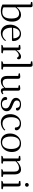

<svg xmlns="http://www.w3.org/2000/svg" viewBox="1840 -2614 786 4505"><g transform="rotate(90 2232.5 -361.0)"><path d="M234 12Q198 12 158.5 2.5Q119 -7 86 -26V-686L38 -693Q23 -696 23 -724Q60 -729 76.5 -731.5Q93 -734 105 -734Q148 -734 148 -692V-362H152Q185 -409 230.5 -435.5Q276 -462 324 -462Q399 -462 443 -405Q487 -348 487 -250Q487 -131 421.5 -59.5Q356 12 234 12ZM255 -22Q338 -22 376 -72.5Q414 -123 414 -232Q414 -328 386 -372.5Q358 -417 297 -417Q252 -417 217 -394.5Q182 -372 151 -330V-51Q179 -34 203.5 -28Q228 -22 255 -22Z M754 12Q694 12 650 -15Q606 -42 582 -90.5Q558 -139 558 -204Q558 -277 588 -335.5Q618 -394 667.5 -428Q717 -462 776 -462Q825 -462 863 -438.5Q901 -415 922 -374Q943 -333 943 -279Q943 -261 936 -255Q929 -249 922 -249H631Q630 -239 630 -228Q630 -138 670 -82.5Q710 -27 782 -27Q823 -27 861 -49Q899 -71 928 -110L940 -88Q908 -42 858 -15Q808 12 754 12ZM764 -432Q713 -432 677.5 -391.5Q642 -351 633 -276L879 -282Q878 -351 846.5 -391.5Q815 -432 764 -432Z M1032 0Q1032 -26 1048 -31L1094 -45V-403L1047 -410Q1032 -413 1032 -441Q1068 -446 1085 -448.5Q1102 -451 1113 -451Q1157 -451 1157 -396V-356H1160Q1188 -403 1228.5 -432.5Q1269 -462 1305 -462Q1341 -462 1356 -446Q1371 -430 1371 -408Q1371 -390 1361 -377.5Q1351 -365 1336 -365Q1321 -393 1306 -401.5Q1291 -410 1274 -410Q1247 -410 1216.5 -386.5Q1186 -363 1161 -329V-47L1232 -32Q1232 -8 1214 0Z M1416 0Q1416 -15 1420 -22Q1424 -29 1432 -31L1480 -46V-686L1431 -693Q1416 -696 1416 -724Q1447 -729 1467 -731.5Q1487 -734 1504 -734Q1547 -734 1547 -678V-47L1614 -31Q1614 -18 1610 -11.5Q1606 -5 1596 0Z M1882 12Q1824 12 1792.5 -25.5Q1761 -63 1761 -145V-397L1714 -404Q1699 -406 1699 -435Q1734 -440 1751.5 -442Q1769 -444 1779 -444Q1828 -444 1828 -392V-143Q1828 -31 1918 -31Q1957 -31 1988.5 -48.5Q2020 -66 2041 -94V-397L1993 -404Q1979 -406 1979 -435Q2014 -440 2031.5 -442Q2049 -444 2059 -444Q2107 -444 2107 -392V-65Q2107 -30 2135 -30Q2146 -30 2159.5 -36Q2173 -42 2183 -50L2190 -27Q2174 -9 2151 1.5Q2128 12 2107 12Q2045 12 2045 -65H2041Q1977 12 1882 12Z M2415 12Q2344 12 2299.5 -19.5Q2255 -51 2255 -95Q2255 -116 2265.5 -126.5Q2276 -137 2291 -137Q2311 -137 2323 -122Q2323 -14 2423 -14Q2469 -14 2495.5 -37.5Q2522 -61 2522 -103Q2522 -137 2505.5 -156.5Q2489 -176 2462 -189Q2435 -202 2405 -213Q2374 -225 2344 -241Q2314 -257 2294.5 -281.5Q2275 -306 2275 -343Q2275 -395 2317 -428.5Q2359 -462 2429 -462Q2469 -462 2502 -451Q2535 -440 2554.5 -421Q2574 -402 2574 -378Q2574 -361 2563.5 -351.5Q2553 -342 2537 -342Q2524 -342 2512 -351Q2512 -392 2488 -414Q2464 -436 2422 -436Q2382 -436 2359.5 -417Q2337 -398 2337 -365Q2337 -337 2351.5 -320Q2366 -303 2390 -291.5Q2414 -280 2441 -269Q2476 -256 2510 -239.5Q2544 -223 2566.5 -196Q2589 -169 2589 -127Q2589 -64 2539.5 -26Q2490 12 2415 12Z M2857 12Q2766 12 2712 -46.5Q2658 -105 2658 -206Q2658 -281 2687 -338.5Q2716 -396 2766.5 -429Q2817 -462 2882 -462Q2925 -462 2960.5 -447.5Q2996 -433 3016.5 -409Q3037 -385 3037 -356Q3037 -316 3000 -316Q2992 -316 2985 -318.5Q2978 -321 2971 -324Q2971 -376 2945 -404Q2919 -432 2870 -432Q2803 -432 2766.5 -379.5Q2730 -327 2730 -230Q2730 -130 2768.5 -78.5Q2807 -27 2882 -27Q2922 -27 2961 -44.5Q3000 -62 3029 -94L3041 -73Q3010 -34 2960.5 -11Q2911 12 2857 12Z M3307 12Q3217 12 3164.5 -46Q3112 -104 3112 -201Q3112 -276 3143 -335Q3174 -394 3227.5 -428Q3281 -462 3350 -462Q3440 -462 3493 -404Q3546 -346 3546 -249Q3546 -173 3515.5 -114Q3485 -55 3431 -21.5Q3377 12 3307 12ZM3325 -18Q3397 -18 3436 -73Q3475 -128 3475 -229Q3475 -327 3439 -379.5Q3403 -432 3335 -432Q3262 -432 3222.5 -377Q3183 -322 3183 -221Q3183 -122 3219.5 -70Q3256 -18 3325 -18Z M3635 0Q3635 -27 3651 -31L3697 -45V-403L3650 -410Q3635 -413 3635 -441Q3670 -446 3687.5 -448.5Q3705 -451 3716 -451Q3739 -451 3749.5 -438.5Q3760 -426 3760 -398V-361H3764Q3802 -407 3854.5 -434.5Q3907 -462 3956 -462Q4072 -462 4072 -300V-47L4134 -31Q4134 -18 4131 -11.5Q4128 -5 4119 0H3949Q3949 -27 3965 -31L4006 -43V-302Q4006 -414 3921 -414Q3878 -414 3835.5 -391Q3793 -368 3764 -333V-45L3821 -31Q3821 -18 3817.5 -11.5Q3814 -5 3804 0Z M4223 0Q4223 -27 4239 -31L4287 -46V-405L4238 -413Q4223 -415 4223 -444Q4255 -448 4274.5 -450.5Q4294 -453 4312 -453Q4354 -453 4354 -398V-47L4421 -31Q4421 -18 4417.5 -11.5Q4414 -5 4403 0ZM4317 -556Q4296 -556 4284.5 -568Q4273 -580 4273 -599Q4273 -618 4286.5 -630.5Q4300 -643 4317 -643Q4338 -643 4349.5 -631Q4361 -619 4361 -599Q4361 -581 4347.5 -568.5Q4334 -556 4317 -556Z"/></g></svg>

Font: Petrona Light
Style: Regular
Weight: 300
Designer: Ringo R. Seeber
Foundry: Ringo R. Seeber
Version: Version 2.001; ttfautohint (v1.8.3)